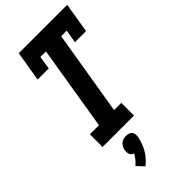

<svg xmlns="http://www.w3.org/2000/svg" viewBox="-304 -800 1124 1124"><g transform="rotate(-45 258.0 -238.5)"><path d="M74 0V-105H149L235 -630H189L176 -548H84L115 -735H516L485 -548H393L407 -630H361L274 -105H334V0ZM171 258 131 215Q145 203 157 188.5Q169 174 178 157Q170 155 164 150Q158 145 155 137.5Q152 130 151.5 122Q151 114 153 105Q154 94 159.5 83.5Q165 73 174 65Q183 57 194 54Q205 51 216 51Q227 51 237.5 54Q248 57 254.5 65Q261 73 262.5 83.5Q264 94 262 105Q258 127 250.5 148Q243 169 231.5 189Q220 209 204.5 226.5Q189 244 171 258Z"/></g></svg>

Font: Iosevka Slab Extrabold
Style: Italic
Weight: 800
Italic angle: -9°
Monospace: yes
Designer: Belleve Invis
Foundry: Belleve Invis
Version: Version 11.1.0; ttfautohint (v1.8.3)